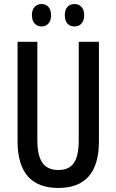

<svg xmlns="http://www.w3.org/2000/svg" viewBox="-20 -921 577 951"><path d="M138 -846C138 -809 159 -790 186 -790C213 -790 233 -809 233 -846C233 -882 213 -901 186 -901C159 -901 138 -883 138 -846ZM301 -846C301 -809 320 -790 349 -790C377 -790 397 -809 397 -846C397 -882 377 -901 349 -901C321 -901 301 -883 301 -846ZM470 -221V-714H370V-227C370 -119 337 -79 269 -79C202 -79 165 -119 165 -226V-714H67V-221C67 -65 137 10 269 10C401 10 470 -65 470 -221Z"/></svg>

Font: Noto Sans Malayalam ExtraCondensed Medium
Style: Regular
Weight: 500
Width: 2
Designer: Jelle Bosma - Monotype Design Team
Foundry: Monotype Imaging Inc.
Version: Version 2.104